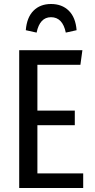

<svg xmlns="http://www.w3.org/2000/svg" viewBox="-20 -940 475 960"><path d="M382 -616H167V-387H354V-314H167V-73H396V0H76V-689H392ZM363 -789 309 -777Q293 -854 235 -854Q179 -854 163 -777L109 -789Q114 -853 147.5 -886.5Q181 -920 235 -920Q290 -920 324 -886.5Q358 -853 363 -789Z"/></svg>

Font: Fira Sans Compressed
Style: Regular
Weight: 400
Width: 1
Designer: bBox Type GmbH & Carrois Corporate GbR & Edenspiekermann AG
Foundry: bBox Type GmbH & Carrois Corporate GbR & Edenspiekermann AG
Version: Version 4.301